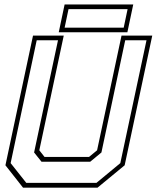

<svg xmlns="http://www.w3.org/2000/svg" viewBox="-20 -864 721 884"><path d="M86 0 5 -103 132 -700H273.5L161 -172L185 -141.5H390L427 -172L539.5 -700H681L554 -103L429 0ZM101 -22H424L534 -113L654.5 -678.5H556.5L447 -162L395.5 -119.5H171L137 -162L247 -678.5H149L29 -113ZM250.5 -715.5 277.5 -843.5H593.5L566.5 -715.5ZM277.5 -736.5H549.5L567.5 -822H295.5Z"/></svg>

Font: Tourney ExtraLight
Style: Italic
Weight: 250
Italic angle: -12°
Version: Version 1.015